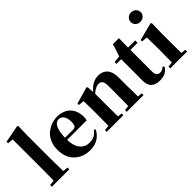

<svg xmlns="http://www.w3.org/2000/svg" viewBox="26 -1581 2354 2354"><g transform="rotate(-45 1203.0 -404.5)"><path d="M268.1 -37.1 335.9 -30.8V0H33.2V-30.8L102.1 -37.1Q104 -167 104 -237.8V-750L30.8 -756.8V-783.2L254.9 -826.2L269 -816.9L265.1 -655.8V-237.8Q265.1 -134.8 268.1 -37.1Z M891.6 -129.9 910.6 -118.2Q879.9 -53.7 821.8 -18.3Q763.7 17.1 687.5 17.1Q560.5 17.1 480.7 -60.5Q400.9 -138.2 400.9 -274.9Q400.9 -342.8 425.3 -398.7Q449.7 -454.6 490.2 -489.7Q530.8 -524.9 581.3 -543.9Q631.8 -563 686.5 -563Q741.2 -563 785.6 -545.2Q830.1 -527.3 858.6 -496.3Q887.2 -465.3 902.3 -424.1Q917.5 -382.8 917.5 -335Q917.5 -296.9 911.6 -273.9H571.8Q575.2 -162.6 622.8 -108.4Q670.4 -54.2 745.6 -54.2Q795.4 -54.2 830.1 -73.7Q864.7 -93.3 891.6 -129.9ZM571.8 -311 707.5 -310.1Q741.7 -310.1 754.2 -328.6Q766.6 -347.2 766.6 -395Q766.6 -458.5 741.7 -493.2Q716.8 -527.8 675.8 -527.8Q631.3 -527.8 603 -474.6Q574.7 -421.4 571.8 -311Z M1562.5 -36.1 1622.6 -30.8V0H1332.5V-30.8L1395.5 -37.1Q1397.5 -153.3 1397.5 -237.8V-381.8Q1397.5 -439.5 1381.1 -463.6Q1364.7 -487.8 1328.6 -487.8Q1278.8 -487.8 1214.8 -431.2V-237.8Q1214.8 -154.3 1216.8 -36.1L1273.4 -30.8V0H984.9V-30.8L1051.8 -37.1Q1053.7 -155.3 1053.7 -237.8V-320.8Q1053.7 -395 1050.8 -466.8L975.6 -475.1V-499L1192.9 -562L1206.5 -551.8L1212.9 -463.9Q1260.3 -519 1304.2 -541Q1348.1 -563 1399.9 -563Q1473.6 -563 1516.6 -514.2Q1559.6 -465.3 1559.6 -370.1V-237.8Q1559.6 -123 1562.5 -36.1Z M2034.7 -82 2051.8 -65.9Q2006.3 17.1 1894.5 17.1Q1816.4 17.1 1777.3 -20.8Q1738.3 -58.6 1738.8 -140.1Q1738.8 -158.7 1739.3 -193.1Q1739.7 -227.5 1739.7 -249V-504.9H1658.7V-537.1L1747.6 -546.9L1799.3 -707H1902.3L1900.4 -545.9H2024.4V-504.9H1900.4V-127Q1900.4 -49.8 1966.3 -49.8Q1984.4 -49.8 1999.3 -57.1Q2014.2 -64.5 2034.7 -82Z M2230.5 -662.1Q2194.8 -662.1 2169.7 -685.3Q2144.5 -708.5 2144.5 -743.2Q2144.5 -778.3 2169.7 -801.8Q2194.8 -825.2 2230.5 -825.2Q2267.1 -825.2 2292.2 -802Q2317.4 -778.8 2317.4 -743.2Q2317.4 -708.5 2292 -685.3Q2266.6 -662.1 2230.5 -662.1ZM2316.4 -37.1 2377.4 -30.8V0H2085.4V-30.8L2151.4 -37.1Q2153.3 -155.3 2153.3 -237.8V-317.9Q2153.3 -394 2150.4 -470.2L2075.2 -478V-502L2304.2 -562L2318.4 -551.8L2314.5 -392.1V-237.8Q2314.5 -153.3 2316.4 -37.1Z"/></g></svg>

Font: Noto Serif JP Black
Style: Regular
Weight: 900
Designer: Ryoko NISHIZUKA  (kana & ideographs); Frank Grießhammer (Latin, Greek & Cyrillic); Wenlong ZHANG  (bopomofo); Sandoll Co
Foundry: Adobe Systems Incorporated
Version: Version 1.001;PS 1.001;hotconv 16.6.54;makeotf.lib2.5.65590